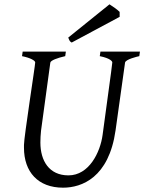

<svg xmlns="http://www.w3.org/2000/svg" viewBox="-20 -854 668 889"><path d="M91 -170C91 -58 156 15 272 15C359 15 484 -32 515 -250L559 -564C561 -579 615 -592 625 -594L628 -615H445L442 -594C491 -584 500 -570 500 -565C500 -563 500 -557 455 -229C444 -148 392 -42 297 -42C207 -42 167 -110 167 -194C167 -211 168 -230 170 -249L213 -564C214 -574 246 -586 282 -594L285 -615H85L82 -594C122 -586 143 -573 143 -565C143 -551 91 -219 91 -183ZM534 -776V-799C528 -805 519 -812 512 -817L487 -834L296 -680C302 -665 303 -662 312 -657Z"/></svg>

Font: Temporarium
Style: Italic
Weight: 400
Italic angle: -7°
Version: Version 1.1